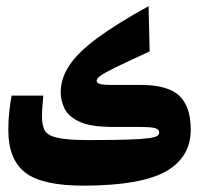

<svg xmlns="http://www.w3.org/2000/svg" viewBox="-20 -582 626 607"><path d="M246.6 4.9Q114.7 5.4 60.5 -35.9Q6.3 -77.1 6.3 -170.9Q6.3 -202.6 9.3 -228.8Q12.2 -254.9 16.6 -279.8H116.7Q115.7 -260.3 114.3 -248Q112.8 -235.8 112.8 -213.4Q112.8 -187.5 120.8 -170.9Q128.9 -154.3 160.2 -146.7Q191.4 -139.2 260.3 -139.2Q337.4 -139.2 382.3 -140.6Q427.2 -142.1 449 -145Q470.7 -147.9 477.1 -152.3Q483.4 -156.7 483.4 -162.6Q483.4 -172.4 471.7 -176.5Q460 -180.7 417 -180.7H336.9Q266.1 -180.7 230.7 -197.5Q195.3 -214.4 183.6 -239.7Q171.9 -265.1 171.9 -290Q171.9 -333.5 198.7 -374.5Q225.6 -415.5 286.6 -460.9Q347.7 -506.3 449.7 -562.5L453.1 -419.4Q383.8 -387.7 347.7 -370.1Q311.5 -352.5 298.6 -343.3Q285.6 -334 285.6 -326.7Q285.6 -320.3 294.9 -316.9Q304.2 -313.5 334.5 -313.5H424.8Q510.7 -313.5 546.9 -279.3Q583 -245.1 583 -172.4Q583 -84.5 504.2 -40Q425.3 4.4 246.6 4.9Z"/></svg>

Font: Cascadia Code PL
Style: Bold
Weight: 700
Monospace: yes
Designer: Aaron Bell
Foundry: Saja Typeworks
Version: Version 2404.023; ttfautohint (v1.8.4)